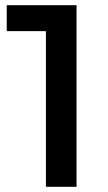

<svg xmlns="http://www.w3.org/2000/svg" viewBox="-20 -720 415 740"><path d="M6 -700H275V0H157V-652L209 -600H6Z"/></svg>

Font: Alexandria
Style: Regular
Weight: 400
Designer: Mohamed Gaber
Foundry: Kief Type Foundry
Version: Version 5.100